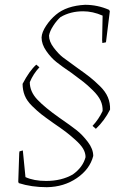

<svg xmlns="http://www.w3.org/2000/svg" viewBox="-20 -667 543 799"><path d="M379 -131 365 -143Q391 -171 407 -205Q408 -228 398.5 -248.5Q389 -269 366 -291.5Q343 -314 327.5 -326Q312 -338 277 -364Q237 -391 214.5 -409Q192 -427 172.5 -455Q153 -483 153 -511Q154 -533 172 -560Q190 -587 213 -606Q257 -643 334 -647Q386 -647 434 -626L437 -620L421 -491L406 -488L405 -500L407 -602Q366 -620 326 -620Q273 -620 232 -596Q216 -582 201.5 -559.5Q187 -537 184 -519Q184 -494 204 -468Q224 -442 241.5 -428.5Q259 -415 301 -385Q335 -361 354 -346Q373 -331 396 -308.5Q419 -286 429 -262Q439 -238 438 -211Q415 -165 379 -131ZM175 112Q111 112 58 95L56 89L60 -29L61 -37L75 -41L86 70Q121 86 172 86Q236 86 283 59Q325 29 336 -13Q336 -31 326 -48Q316 -65 293 -85.5Q270 -106 253.5 -118.5Q237 -131 202 -155Q168 -179 152 -191.5Q136 -204 114 -225.5Q92 -247 83 -269.5Q74 -292 74 -318Q102 -372 131 -398L144 -387Q118 -359 104 -325Q104 -286 135 -253Q166 -220 227 -177Q275 -144 299 -125Q323 -106 345.5 -76.5Q368 -47 368 -18Q354 37 300 74Q246 111 175 112Z"/></svg>

Font: Albura ExtraLight
Style: Italic
Weight: 156
Italic angle: -7°
Designer: Mercedes Jáuregui
Foundry: Omnibus-Type Team
Version: Version 1.000